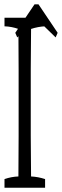

<svg xmlns="http://www.w3.org/2000/svg" viewBox="-20 -886 289 896"><path d="M190.4 -803.2Q190.4 -788.1 190.4 -763.2Q157.7 -761.7 125 -751Q123.5 -629.4 123.5 -561.5Q123.5 -412.1 123.5 -252.9Q123.5 -185.5 125 -62.5Q157.7 -61 190.4 -50.3Q190.4 -35.2 190.4 -9.8H1Q1 -34.7 1 -50.3Q33.7 -61.5 65.9 -62.5Q66.4 -102.1 66.9 -251Q66.9 -411.1 66.9 -560.5Q66.9 -635.7 65.9 -751Q33.7 -762.2 1 -763.2Q1 -788.1 1 -803.2ZM249 -732.9 239.7 -711.4 149.9 -798.8 60.5 -711.4 51.3 -732.9 141.1 -865.7H159.7Z"/></svg>

Font: Scarab Serif
Style: Condensed-Light
Weight: 300
Designer: John Roberts
Foundry: Scarab
Version: 1.0